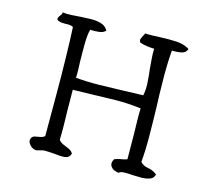

<svg xmlns="http://www.w3.org/2000/svg" viewBox="-96 -778 993 895"><g transform="rotate(15 400.0 -330.5)"><path d="M718 -37Q714 -19 698 -12.5Q682 -6 659 -5Q648 -5 637 -5.5Q626 -6 615 -6Q592 -8 573.5 -7.5Q555 -7 548 0Q540 1 526.5 -4.5Q513 -10 506.5 -23Q500 -36 511 -55Q524 -61 541 -63.5Q558 -66 571 -71Q571 -101 570.5 -133Q570 -165 570 -196Q569 -230 568.5 -260.5Q568 -291 569 -316Q507 -324 444.5 -323Q382 -322 324 -320Q302 -320 281.5 -319Q261 -318 241 -318Q241 -289 241.5 -263Q242 -237 242 -213Q243 -181 243.5 -148.5Q244 -116 243 -77Q251 -66 265 -60Q279 -54 293 -48Q307 -42 314 -30Q310 -14 298.5 -9Q287 -4 270 -5Q264 -5 257 -5.5Q250 -6 243 -7Q231 -8 217.5 -9Q204 -10 190 -10Q183 -10 176.5 -8.5Q170 -7 164 -5Q158 -3 152.5 -2Q147 -1 143 -2Q127 -5 115.5 -20Q104 -35 110 -48Q115 -59 126 -61.5Q137 -64 150 -66Q163 -68 173 -76Q173 -173 173 -270.5Q173 -368 171 -454Q170 -495 169 -532Q168 -569 166 -601Q158 -605 149 -606Q140 -607 130 -606Q119 -606 108 -607Q97 -608 87 -615Q86 -623 88.5 -627.5Q91 -632 94 -636Q97 -639 99.5 -643Q102 -647 102 -654Q123 -652 145 -653Q167 -654 189 -656Q200 -656 211 -657Q222 -658 233 -658Q262 -659 285.5 -652.5Q309 -646 321 -625Q311 -613 291 -610.5Q271 -608 247 -609Q240 -584 239.5 -541Q239 -498 240 -454V-452Q241 -432 241.5 -412.5Q242 -393 241 -376Q296 -371 354 -372Q412 -373 468 -375Q493 -376 517.5 -377Q542 -378 565 -378Q569 -395 569.5 -413.5Q570 -432 568 -453Q567 -465 566 -478Q565 -491 563 -504Q561 -529 559 -553.5Q557 -578 558 -601Q544 -601 524.5 -603.5Q505 -606 488 -612Q482 -622 485 -630Q488 -638 492 -645Q494 -648 496 -651.5Q498 -655 499 -659Q517 -658 535.5 -658.5Q554 -659 571 -660Q613 -662 650 -660Q687 -658 713 -641Q707 -622 686.5 -617.5Q666 -613 640 -614Q637 -579 636 -538Q635 -497 636 -453Q636 -426 637 -399Q638 -372 639 -344Q641 -271 641.5 -201Q642 -131 637 -76Q651 -60 674.5 -56.5Q698 -53 718 -37Z"/></g></svg>

Font: Yuji Syuku
Style: Regular
Weight: 400
Designer: Kataoka Yuji
Foundry: Kinuta Font Factory
Version: Version 3.002